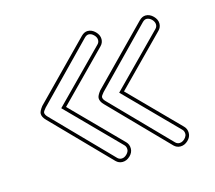

<svg xmlns="http://www.w3.org/2000/svg" viewBox="-66 -576 606 541"><g transform="rotate(-15 237.0 -306.0)"><path d="M211 -123 52 -286Q42 -296 42 -306Q42 -313 52 -326L211 -488Q220 -497 230 -497Q242 -497 252 -487Q262 -477 262 -465Q262 -454 254 -446L116 -306L254 -166Q262 -158 262 -146Q262 -134 252 -124.5Q242 -115 230 -115Q219 -115 211 -123ZM380 -123 221 -286Q211 -296 211 -306Q211 -313 221 -326L380 -488Q389 -497 399 -497Q411 -497 421 -487Q431 -477 431 -465Q431 -454 423 -446L285 -306L423 -166Q431 -158 431 -146Q431 -134 421 -124.5Q411 -115 399 -115Q388 -115 380 -123ZM218 -130Q223 -125 230 -125Q238 -125 245 -132Q252 -139 252 -146Q252 -154 247 -159L102 -306L247 -453Q252 -458 252 -465Q252 -473 245 -480Q238 -487 230 -487Q224 -487 218 -481L60 -319Q52 -310 52 -306Q52 -300 59 -293ZM387 -130Q392 -125 399 -125Q404 -125 409 -128Q414 -131 417.5 -136Q421 -141 421 -146Q421 -154 416 -159L271 -306L416 -453Q421 -458 421 -465Q421 -469 419 -473Q417 -477 414 -480Q411 -483 407 -485Q403 -487 399 -487Q393 -487 387 -481L229 -319Q221 -310 221 -306Q221 -300 228 -293Z"/></g></svg>

Font: Soda Fountain
Style: OutlineOblique
Weight: 400
Version: Version 1.0